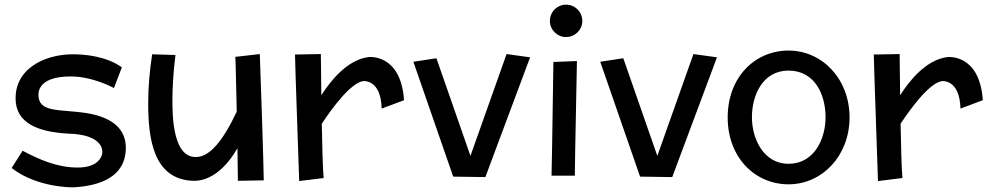

<svg xmlns="http://www.w3.org/2000/svg" viewBox="-20 -741 4248 824"><path d="M520 -107C520 -176 477 -236 349 -256C237 -273 145 -256 145 -334C145 -389 205 -418 307 -412C307 -412 385 -408 469 -363L503 -452C436 -500 344 -508 293 -508C165 -508 34 -440 48 -300C59 -201 166 -172 283 -167C406 -162 427 -107 417 -75C409 -52 385 -22 313 -22C226 -22 149 -56 77 -94L30 -20C140 66 294 63 294 63C411 57 520 17 520 -107Z M1112 33C1112 33 1111 -62 1095 -509L990 -497C990 -497 992 -469 996 -262C936 -134 882 -75 832 -68C721 -52 720 -245 720 -311C720 -360 723 -425 733 -505L633 -508C622 -436 616 -366 616 -299C616 -155 634 30 810 35C889 37 956 -29 999 -105L1001 35Z M1714 -311C1700 -514 1561 -496 1561 -496C1469 -484 1397 -392 1359 -332C1359 -332 1358 -430 1357 -509L1246 -507C1246 -507 1248 -412 1264 36L1369 23C1365 -18 1363 -112 1361 -210C1404 -275 1485 -386 1539 -393C1539 -393 1615 -402 1618 -275Z M2154 -509 1999 -72 1853 -491 1754 -476 1925 17 2063 19 2255 -495Z M2479 -651C2479 -690 2448 -721 2409 -721C2371 -721 2340 -690 2340 -651C2340 -613 2371 -582 2409 -582C2448 -582 2479 -613 2479 -651ZM2355 -475C2351 -158 2347 13 2347 13H2447C2447 13 2448 -106 2456 -479Z M2956 -509 2801 -72 2655 -491 2556 -476 2727 17 2865 19 3057 -495Z M3626 -237C3626 -402 3509 -524 3364 -524C3220 -524 3103 -410 3103 -237C3103 -65 3220 50 3364 50C3509 50 3626 -73 3626 -237ZM3523 -238C3523 -144 3474 -38 3364 -38C3258 -38 3207 -144 3207 -238C3207 -332 3253 -438 3364 -438C3479 -438 3523 -332 3523 -238Z M4198 -311C4184 -514 4045 -496 4045 -496C3953 -484 3881 -392 3843 -332C3843 -332 3842 -430 3841 -509L3730 -507C3730 -507 3732 -412 3748 36L3853 23C3849 -18 3847 -112 3845 -210C3888 -275 3969 -386 4023 -393C4023 -393 4099 -402 4102 -275Z"/></svg>

Font: McLaren
Style: Regular
Weight: 400
Designer: Astigmatic (AOETI)
Foundry: Astigmatic (AOETI)
Version: Version 1.000